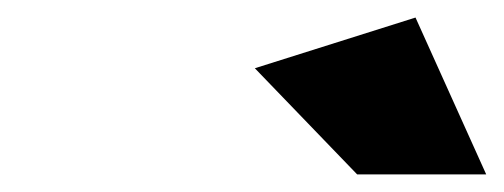

<svg xmlns="http://www.w3.org/2000/svg" viewBox="-20 -795 577 220"><path d="M272 -716.8 456.1 -774.9 537.1 -595.2H389.2Z"/></svg>

Font: Trueno ExtraBold
Style: Italic
Weight: 800
Designer: Julieta Ulanovsky
Foundry: Julieta Ulanovsky
Version: Version 3.001b | FøM Fix